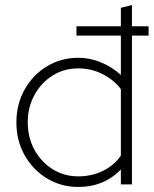

<svg xmlns="http://www.w3.org/2000/svg" viewBox="-20 -731 611 761"><path d="M290 10Q222 10 166 -24Q110 -58 77.5 -116Q45 -174 45 -246Q45 -318 77.5 -376Q110 -434 166 -468Q222 -502 290 -502Q337 -502 381 -483.5Q425 -465 459 -434V-590H283V-627H459V-700L503 -711V-627H569V-590H503V0H459V-59Q392 10 290 10ZM290 -32Q345 -32 389.5 -54.5Q434 -77 459 -114V-378Q433 -413 388 -436.5Q343 -460 290 -460Q234 -460 188.5 -431.5Q143 -403 116.5 -354.5Q90 -306 90 -246Q90 -186 116.5 -137.5Q143 -89 188.5 -60.5Q234 -32 290 -32Z"/></svg>

Font: Red Hat Display VF
Style: Regular
Weight: 300
Designer: Pentagram, MCKL
Foundry: Pentagram, MCKL
Version: Version 1.023